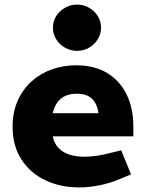

<svg xmlns="http://www.w3.org/2000/svg" viewBox="-20 -810 627 838"><path d="M324 8Q245 8 179.5 -22.5Q114 -53 74.5 -112.5Q35 -172 35 -257Q35 -321 57.5 -371Q80 -421 118.5 -455.5Q157 -490 207 -507.5Q257 -525 312 -525Q392 -525 447.5 -491.5Q503 -458 532.5 -398Q562 -338 562 -258V-215H210Q217 -183 236 -163.5Q255 -144 283.5 -135Q312 -126 348 -126Q373 -126 401.5 -130Q430 -134 460 -142L509 -154L552 -49L504 -29Q459 -10 413 -1Q367 8 324 8ZM210 -316H410Q404 -358 381 -379.5Q358 -401 315 -401Q288 -401 266.5 -392Q245 -383 231 -364Q217 -345 210 -316ZM316 -588Q288 -588 263.5 -602Q239 -616 225 -639Q211 -662 211 -689Q211 -717 225 -739.5Q239 -762 263.5 -776Q288 -790 316 -790Q345 -790 369 -776Q393 -762 407 -739.5Q421 -717 421 -689Q421 -662 407 -639Q393 -616 369 -602Q345 -588 316 -588Z"/></svg>

Font: REM
Style: Bold
Weight: 700
Designer: Octavio Pardo
Foundry: Ashler Design
Version: Version 1.005;gftools[0.9.28]